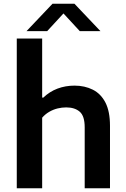

<svg xmlns="http://www.w3.org/2000/svg" viewBox="-20 -1016 679 1036"><path d="M70.5 0V-808H207.5V-489.5H214Q247 -521.5 290 -537.8Q333 -554 382 -554Q437 -554 480.5 -532.2Q524 -510.5 548.8 -462.8Q573.5 -415 573.5 -337V0H437V-329Q437 -390 410.2 -413.2Q383.5 -436.5 337 -436.5Q314 -436.5 290.5 -430.8Q267 -425 245.5 -412.5Q224 -400 207.5 -381V0ZM123 -848 263.5 -996H381.5L522 -848H410.5L309.5 -957.5H335.5L234.5 -848Z"/></svg>

Font: Encode Sans SemiExpanded SemiBold
Style: Regular
Weight: 600
Width: 6
Designer: Multiple Designers
Foundry: Impallari Type
Version: Version 3.002